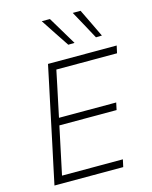

<svg xmlns="http://www.w3.org/2000/svg" viewBox="-139 -1059 908 1149"><g transform="rotate(-15 314.5 -485.0)"><path d="M52.5 0Q65 -60 77 -116Q89 -171.5 103 -237.5L152.5 -472Q167 -540 179 -596.5Q190.5 -653 203.5 -713H629L619 -667.5H243Q233 -619 223 -571.5Q212.5 -524 201.5 -470L183.5 -384.5H538L528.5 -340H174L153.5 -243.5Q142 -189.5 132 -142Q122 -94 111.5 -45.5H488.5L478.5 0ZM350.5 -792.5Q321.5 -836 292.2 -880.2Q263 -924.5 233.5 -969.5H284Q310 -926.5 336.5 -882Q363 -837.5 389.5 -793.5ZM522 -792.5Q498 -837 473.8 -881.5Q449.5 -926 425.5 -969.5H474Q495 -926.5 516.5 -882Q537.5 -837.5 559 -793.5Z"/></g></svg>

Font: Heraclito ExtraLight
Style: Italic
Weight: 200
Italic angle: -12°
Designer: Kostas Bartsokas (font) & Cristiano Sobral (main changes)
Foundry: Kostas Bartsokas (font) & Cristiano Sobral (main changes)
Version: Version 1.00;July 8, 2020;FontCreator 13.0.0.2655 64-bit